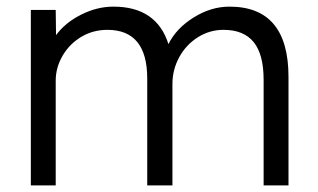

<svg xmlns="http://www.w3.org/2000/svg" viewBox="-20 -559 960 579"><path d="M73 -529H148L149 -453Q177 -491 225 -515Q273 -539 322 -539Q452 -539 488 -426Q511 -473 563.5 -506Q616 -539 672 -539Q850 -539 850 -327V0H775V-318Q775 -395 745 -432Q715 -469 654 -469Q612 -469 576.5 -446.5Q541 -424 520.5 -386.5Q500 -349 500 -306V0H424V-322Q424 -469 304 -469Q260 -469 224.5 -447.5Q189 -426 168.5 -390.5Q148 -355 148 -316V0H73Z"/></svg>

Font: Lexend HM
Style: Regular
Weight: 400
Designer: Bonnie Shaver-Troup, Thomas Jockin, Octavio Pardo
Foundry: Lexend
Version: Version 1.091